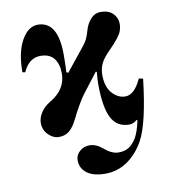

<svg xmlns="http://www.w3.org/2000/svg" viewBox="-78 -554 737 825"><g transform="rotate(-10 290.0 -142.0)"><path d="M40 -289 52 -287C69.3 -325.7 94.7 -345 128 -345C154.7 -345 174.3 -336.8 187 -320.5C199.7 -304.2 206 -282.3 206 -255C206 -208.3 182.7 -171.3 136 -144C118 -133.3 104.2 -120.5 94.5 -105.5C84.8 -90.5 80 -75.3 80 -60C80 -40 87 -23 101 -9C115 5 130.3 12 147 12C158.3 12 168.5 10 177.5 6C186.5 2 194.5 -4 201.5 -12C208.5 -20 213.7 -27 217 -33C220.3 -39 224.3 -46.3 229 -55C235 -67.7 243.8 -84.3 255.5 -105C267.2 -125.7 276.7 -140.7 284 -150L351 -237L355 -235C353 -213 352 -195.7 352 -183C352 -115.7 360 -66.3 376 -35C392 -3.7 418 12 454 12C466 12 477 7.3 487 -2L491 0C484.3 32 476 56.7 466 74C455.3 91.3 444 103.7 432 111C420 118.3 405 122 387 122C368.3 122 348.3 113 327 95C307.7 78.3 288.3 70 269 70C252.3 70 238 75.3 226 86C214 96.7 208 109.3 208 124C208 148 217.3 167 236 181C254.7 195 281.3 202 316 202C352 202 384.3 192 413 172C441.7 152 465.3 125.3 484 92C510.7 44 531.3 -44 546 -172L528 -176C508 -132 484.7 -110 458 -110C436.7 -110 417.7 -119.3 401 -138C384.3 -156.7 376 -183.3 376 -218C376 -235.3 379.3 -251.3 386 -266C392.7 -280.7 405.3 -297.3 424 -316C434.7 -326.7 442.7 -335 448 -341C453.3 -347 459.7 -354.7 467 -364C474.3 -373.3 479.7 -382.7 483 -392C486.3 -401.3 488 -410.7 488 -420C488 -438.7 481.7 -454.3 469 -467C456.3 -479.7 438.7 -486 416 -486C398.7 -486 384 -479.3 372 -466C360 -452.7 351.3 -436.3 346 -417C342 -403 338 -391.7 334 -383C330 -374.3 322.7 -363.3 312 -350L234 -253L226 -256C227.3 -276 228 -301.7 228 -333C228 -430.3 198.7 -479 140 -479C112 -479 88.3 -461.8 69 -427.5C49.7 -393.2 40 -347 40 -289Z"/></g></svg>

Font: Km Standard TT
Style: Bold
Weight: 700
Designer: Alexey Kryukov <alexios@thessalonica.org.ru>
Version: Version 2.0.2